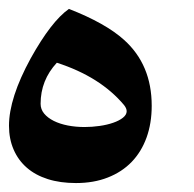

<svg xmlns="http://www.w3.org/2000/svg" viewBox="-20 -430 432 427"><path d="M317.4 -194.8Q317.4 -155.8 305.9 -124Q294.4 -92.3 272.7 -69.8Q251 -47.4 219.7 -35.2Q188.5 -22.9 148.9 -22.9Q113.8 -22.9 86.2 -31.7Q58.6 -40.5 39.6 -57.1Q20.5 -73.7 10.3 -97.4Q0 -121.1 0 -150.4Q0 -211.9 48.3 -300.3Q94.2 -382.8 133.3 -410.2Q214.8 -378.4 255.9 -341.3Q317.4 -286.1 317.4 -194.8ZM255.9 -196.3Q203.1 -259.3 106.4 -290.5Q70.3 -251.5 70.3 -199.2Q70.3 -187 78.1 -177.5Q85.9 -168 99.6 -161.1Q113.3 -154.3 130.9 -150.9Q148.4 -147.5 168 -147.5Q184.6 -147.5 201.4 -149.9Q218.3 -152.3 231.7 -157Q245.1 -161.6 253.4 -168.2Q261.7 -174.8 261.7 -182.6Q261.7 -189 255.9 -196.3Z"/></svg>

Font: XB Kayhan
Style: Bold
Weight: 700
Designer: Behnam
Foundry: Irmug
Version: Version 7.300 2009